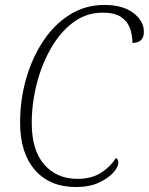

<svg xmlns="http://www.w3.org/2000/svg" viewBox="-20 -744 600 774"><path d="M286 10Q181 10 121 -58.5Q61 -127 61 -250Q61 -342 85.5 -427Q110 -512 154.5 -579Q199 -646 261.5 -685Q324 -724 400 -724Q476 -724 518 -691.5Q560 -659 560 -616Q560 -571 514 -571Q514 -602 504 -630Q494 -658 468 -675.5Q442 -693 394 -693Q328 -693 275.5 -654Q223 -615 185.5 -549.5Q148 -484 128 -405.5Q108 -327 108 -248Q108 -138 158.5 -80.5Q209 -23 292 -23Q351 -23 389.5 -49Q428 -75 447 -107Q457 -102 457 -88Q457 -71 436.5 -48Q416 -25 378 -7.5Q340 10 286 10Z"/></svg>

Font: Noto Serif SemiCondensed ExtraLight
Style: Italic
Weight: 200
Width: 4
Italic angle: -12°
Designer: Monotype Design Team
Foundry: Monotype Imaging Inc.
Version: Version 2.013